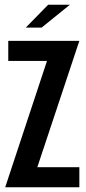

<svg xmlns="http://www.w3.org/2000/svg" viewBox="-20 -793 366 813"><path d="M2 0 179 -535H15V-620H316L138 -85H316V0ZM89 -676 184 -773H276L156 -676Z"/></svg>

Font: Smooch Sans
Style: Bold
Weight: 700
Designer: Robert E. Leuschke
Foundry: Robert E. Leuschke
Version: Version 1.010